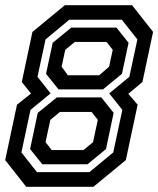

<svg xmlns="http://www.w3.org/2000/svg" viewBox="-35 -720 610 740"><path d="M66 0 -15 -103 30.5 -316.5 84.5 -359.5 49 -404 90 -597 215 -700H474L555 -597L514 -404L459.5 -358.5L495.5 -316.5L450 -103L325 0ZM128 -87 81 -145.5 110.5 -285 184 -344.5H355.5L403 -285L373.5 -145.5L302.5 -87ZM107.5 -56.5H309.5L401.5 -132.5L436.5 -296.5L386 -360L463.5 -424L494.5 -568L434.5 -644H232L140.5 -568L109.5 -424L160 -360L82.5 -296.5L47.5 -132.5ZM190.5 -375.5 142.5 -435.5 168 -555 239.5 -613.5H414L460.5 -555L435 -435.5L362 -375.5ZM164.5 -141.5H286.5L323.5 -172L342 -258L318 -288.5H196L159 -258L140.5 -172ZM226.5 -430H347.5L385.5 -463L399.5 -528L375.5 -558.5H253.5L216.5 -528L202.5 -463Z"/></svg>

Font: Tourney SemiBold
Style: Italic
Weight: 600
Italic angle: -12°
Version: Version 1.015